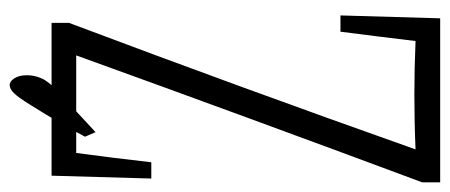

<svg xmlns="http://www.w3.org/2000/svg" viewBox="-290 -646 919 392"><g transform="rotate(-90 169.0 -449.5)"><path d="M-6.8 -46.4Q126.5 -404.3 252.4 -752.9H53.2Q43.5 -681.2 34.2 -599.6H1Q3.9 -706.1 6.8 -803.2H318.8Q318.8 -790 318.8 -767.6Q187.5 -418.9 60.5 -60.1Q115.7 -62.5 170.9 -62.5Q226.1 -62.5 281.7 -60.1Q291.5 -141.6 300.8 -213.4H334Q331.1 -116.7 328.1 -9.8H-6.8Q-6.8 -32.7 -6.8 -46.4ZM95.7 -713.4 86.4 -734.9Q112.8 -785.2 150.9 -845.7Q166.5 -871.1 174.8 -879.4Q183.6 -888.7 191.7 -888.7Q199.7 -888.7 205.8 -878.9Q211.9 -869.1 211.9 -853.5Q211.9 -837.9 205.3 -823.2Q198.7 -808.6 178 -789.3Q157.2 -770 136.2 -751Q115.2 -731.9 95.7 -713.4Z"/></g></svg>

Font: Scarab Serif
Style: Condensed-Light
Weight: 300
Designer: John Roberts
Foundry: Scarab
Version: 1.0